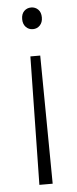

<svg xmlns="http://www.w3.org/2000/svg" viewBox="-53 -482 312 777"><g transform="rotate(-5 103.5 -94.0)"><path d="M64 -409Q64 -430 75.5 -441.5Q87 -453 104 -453Q121 -453 132.5 -441.5Q144 -430 144 -409Q144 -389 132.5 -377Q121 -365 104 -365Q87 -365 75.5 -377Q64 -389 64 -409ZM75 265 84 -256H124L129 265Z"/></g></svg>

Font: Mukta Vaani ExtraLight
Style: Regular
Weight: 275
Designer: Noopur Datye, Girish Dalvi, Yashodeep Gholap, Pallavi Karambelkar
Foundry: Ek Type
Version: Version 2.538;PS 1.000;hotconv 16.6.51;makeotf.lib2.5.65220;